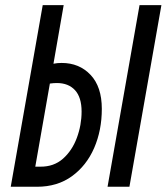

<svg xmlns="http://www.w3.org/2000/svg" viewBox="-20 -713 636 733"><path d="M21 0 143.1 -693.4H223.1L184.1 -469.7Q198.2 -472.7 215.3 -472.7Q282.7 -472.7 325.7 -427.2Q368.7 -381.8 368.7 -297.4Q368.7 -215.3 339.4 -147.9Q310.1 -80.6 254.6 -40.3Q199.2 0 121.1 0ZM390.6 0 512.7 -693.4H596.2L474.1 0ZM114.7 -76.7H133.8Q185.5 -76.2 220.5 -107.2Q255.4 -138.2 273.4 -186.8Q291.5 -235.4 291.5 -287.1Q291.5 -341.3 266.4 -368.7Q241.2 -396 197.3 -396Q184.6 -396 170.4 -394Z"/></svg>

Font: CaskaydiaCove NFP SemiLight
Style: Italic
Weight: 350
Italic angle: -10°
Designer: Aaron Bell
Foundry: Saja Typeworks
Version: Version 2111.001; VTT 6.35;Nerd Fonts 3.1.1